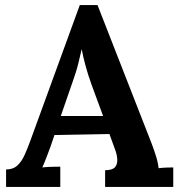

<svg xmlns="http://www.w3.org/2000/svg" viewBox="-20 -738 708 758"><path d="M4 0V-69Q32 -69 49 -85Q66 -101 77.5 -127Q89 -153 100 -183L295 -718H365L578 -173Q584 -158 594 -127.5Q604 -97 606 -74Q623 -76 638.5 -76.5Q654 -77 664 -77V0H395V-66Q423 -66 433.5 -77.5Q444 -89 443 -109Q442 -129 432 -154L412 -209L195 -205L179 -158Q174 -145 164.5 -119.5Q155 -94 147 -77Q163 -79 185.5 -79.5Q208 -80 218 -80V0ZM220 -280H387L341 -405Q328 -441 318 -477.5Q308 -514 303 -542H302Q298 -525 290 -491Q282 -457 265 -410Z"/></svg>

Font: Lora
Style: Weight 700
Weight: 700
Designer: Olga Karpushina, Alexei Vanyashin (Cyrillic)
Foundry: Cyreal
Version: Version 3.001